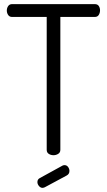

<svg xmlns="http://www.w3.org/2000/svg" viewBox="-20 -751 517 929"><path d="M239 0Q226 0 216 -6.5Q206 -13 206 -26V-669H38Q26 -669 19.5 -678.5Q13 -688 13 -700Q13 -712 19.5 -721.5Q26 -731 38 -731H439Q452 -731 458 -722Q464 -713 464 -701Q464 -689 458 -679Q452 -669 439 -669H272V-26Q272 -13 261.5 -6.5Q251 0 239 0ZM186 158Q176 158 168.5 149Q161 140 161 130Q161 117 172 111L283 50Q288 48 292 48Q303 48 309.5 57Q316 66 316 76Q316 91 303 98L197 155Q194 156 191.5 157Q189 158 186 158Z"/></svg>

Font: Dosis ExtraLight
Style: Regular
Weight: 400
Version: Version 3.001; ttfautohint (v1.8.2)